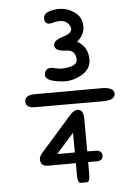

<svg xmlns="http://www.w3.org/2000/svg" viewBox="-64 -878 779 1092"><g transform="rotate(-5 325.5 -332.0)"><path d="M444.3 -715.8Q445.8 -769.5 405.3 -799.3Q354.5 -836.9 291.5 -828.6Q214.4 -818.8 227.1 -771Q234.4 -743.7 273.4 -754.9Q346.7 -775.4 370.1 -727.1Q388.7 -689 322.3 -669.9Q271.5 -655.3 269.5 -628.4Q267.6 -591.8 336.4 -590.3Q385.7 -589.4 389.6 -540Q392.6 -506.8 349.1 -496.6Q301.3 -485.4 267.1 -495.1Q206.1 -512.7 202.6 -463.9Q200.2 -425.3 301.8 -417.5Q355.5 -413.6 407.7 -442.4Q462.4 -473.1 462.4 -528.8Q462.4 -601.6 401.4 -635.3Q443.4 -670.9 444.3 -715.8ZM135.3 -358.9Q78.1 -358.9 78.1 -321.3Q78.1 -285.2 129.9 -285.2H518.1Q588.4 -285.2 588.4 -322.8Q587.9 -359.9 514.2 -359.9ZM333 -121.6 333.5 -8.8H232.9ZM140.6 40.5Q148.9 52.7 176.8 52.7L334 52.2V120.6Q334 166 351.6 166Q369.1 166 386.7 166Q404.3 166 404.3 120.6V52.2H451.2Q488.8 52.2 488.8 23.9Q488.8 -8.3 451.2 -8.3Q427.7 -8.8 404.3 -8.8Q404.3 -150.4 403.8 -192.9Q402.8 -233.4 389.6 -242.2Q360.4 -262.7 324.7 -222.2L148.9 -22.9Q120.1 9.8 140.6 40.5Z"/></g></svg>

Font: Comic Relief
Style: Regular
Weight: 400
Designer: Jeff Davis
Foundry: Loudifier
Version: Version 1.200; ttfautohint (v1.8.4.7-5d5b)